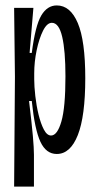

<svg xmlns="http://www.w3.org/2000/svg" viewBox="-20 -557 357 707"><path d="M32 130 35 -274 32 -528H103L89 -362H97Q110 -463 132 -500Q154 -537 189 -537Q239 -537 266.5 -472Q294 -407 294 -269Q294 -129 266.5 -59.5Q239 10 189 10Q150 10 129 -34.5Q108 -79 97 -185H87Q97 -102 101 -56.5Q105 -11 105 13V130ZM168 -58Q191 -58 206 -109.5Q221 -161 221 -276Q221 -370 209 -421.5Q197 -473 171 -473Q153 -473 138.5 -444Q124 -415 115 -372Q106 -329 106 -287V-265Q106 -239 110 -203.5Q114 -168 122 -135Q130 -102 141.5 -80Q153 -58 168 -58Z"/></svg>

Font: Bricolage Grotesque 96pt Condensed Light
Style: Regular
Weight: 300
Width: 3
Designer: Mathieu Triay
Foundry: Atelier Triay
Version: Version 1.001; ttfautohint (v1.8.4.7-5d5b);gftools[0.9.33.de